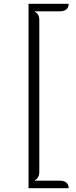

<svg xmlns="http://www.w3.org/2000/svg" viewBox="-20 -827 400 1016"><path d="M188 -721V83Q188 99 181.5 110.5Q175 122 164 127V129H295Q320 129 332 140Q344 151 343 169H131V-807H343Q344 -789 332 -778Q320 -767 295 -767H164V-765Q175 -760 181.5 -749Q188 -738 188 -721Z"/></svg>

Font: Diphylleia
Style: Regular
Weight: 400
Designer: Minha Hyung
Foundry: JAMO
Version: Version 1.000; ttfautohint (v1.8.4.7-5d5b);gftools[0.9.28]